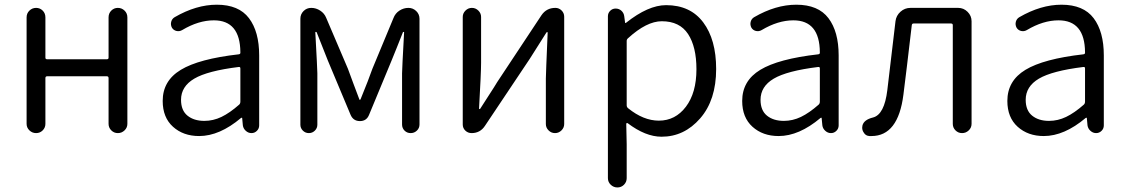

<svg xmlns="http://www.w3.org/2000/svg" viewBox="-20 -574 4863 828"><path d="M94.7 -40V-499Q94.7 -516.6 106.9 -528.3Q119.1 -540 135.7 -540Q152.3 -540 164.1 -528.3Q175.8 -516.6 175.8 -499V-325.2Q175.8 -318.4 183.6 -318.4H440.4Q448.2 -318.4 448.2 -325.2V-499Q448.2 -516.6 460 -528.3Q471.7 -540 488.3 -540Q504.9 -540 517.1 -528.3Q529.3 -516.6 529.3 -499V-40Q529.3 -23.4 517.1 -11.7Q504.9 0 488.3 0Q471.7 0 460 -11.7Q448.2 -23.4 448.2 -40V-237.3Q448.2 -245.1 440.4 -245.1H183.6Q175.8 -245.1 175.8 -237.3V-40Q175.8 -23.4 164.1 -11.7Q152.3 0 135.7 0Q119.1 0 106.9 -11.7Q94.7 -23.4 94.7 -40Z M838.9 12.7Q770.5 12.7 726.1 -27.3Q681.6 -67.4 681.6 -138.7Q681.6 -225.6 759.8 -272.9Q837.9 -320.3 1009.8 -339.8Q1017.6 -340.8 1016.6 -348.6Q1015.6 -486.3 902.3 -486.3Q835.9 -486.3 765.6 -444.3Q753.9 -437.5 741.2 -440.4Q728.5 -443.4 721.7 -454.1Q714.8 -466.8 718.3 -480Q721.7 -493.2 733.4 -500Q826.2 -553.7 915 -553.7Q1009.8 -553.7 1053.7 -495.6Q1097.7 -437.5 1097.7 -335V-33.2Q1097.7 -19.5 1087.9 -9.8Q1078.1 0 1064.5 0Q1050.8 0 1040 -9.8Q1029.3 -19.5 1027.3 -33.2L1024.4 -64.5Q1024.4 -66.4 1022.9 -66.4Q1021.5 -66.4 1019.5 -65.4Q926.8 12.7 838.9 12.7ZM861.3 -52.7Q899.4 -52.7 935.1 -69.8Q970.7 -86.9 1011.7 -123Q1016.6 -127.9 1016.6 -135.7V-278.3Q1016.6 -285.2 1011.7 -285.2Q1010.7 -285.2 1009.8 -285.2Q875 -268.6 817.9 -234.9Q760.7 -201.2 760.7 -143.6Q760.7 -97.7 788.6 -75.2Q816.4 -52.7 861.3 -52.7Z M1275.4 -36.1V-493.2Q1275.4 -512.7 1289.1 -526.4Q1302.7 -540 1322.3 -540Q1342.8 -540 1360.8 -528.3Q1378.9 -516.6 1386.7 -497.1L1480.5 -277.3Q1487.3 -257.8 1503.9 -213.9Q1520.5 -169.9 1529.3 -146.5Q1529.3 -143.6 1531.7 -143.6Q1534.2 -143.6 1535.2 -146.5Q1570.3 -232.4 1585.9 -277.3L1676.8 -496.1Q1684.6 -516.6 1702.6 -528.3Q1720.7 -540 1741.2 -540Q1760.7 -540 1774.9 -526.4Q1789.1 -512.7 1789.1 -493.2V-37.1Q1789.1 -21.5 1777.8 -10.7Q1766.6 0 1751 0Q1735.4 0 1724.6 -10.7Q1713.9 -21.5 1713.9 -37.1V-257.8Q1713.9 -274.4 1722.7 -434.6Q1722.7 -436.5 1720.7 -436.5Q1718.8 -436.5 1717.8 -435.5Q1709 -412.1 1691.4 -369.1Q1673.8 -326.2 1668.9 -313.5L1571.3 -78.1Q1560.5 -51.8 1532.2 -51.8Q1503.9 -51.8 1492.2 -78.1L1393.6 -313.5Q1351.6 -418 1345.7 -434.6Q1344.7 -436.5 1342.3 -436.5Q1339.8 -436.5 1339.8 -434.6Q1348.6 -274.4 1348.6 -257.8V-36.1Q1348.6 -21.5 1337.9 -10.7Q1327.1 0 1312 0Q1296.9 0 1286.1 -10.7Q1275.4 -21.5 1275.4 -36.1Z M2013.7 0Q1998 0 1986.8 -10.7Q1975.6 -21.5 1975.6 -37.1V-501Q1975.6 -516.6 1987.3 -528.3Q1999 -540 2015.1 -540Q2031.2 -540 2043 -528.3Q2054.7 -516.6 2054.7 -501V-303.7Q2054.7 -260.7 2045.9 -106.4Q2045.9 -103.5 2048.3 -103.5Q2050.8 -103.5 2051.8 -106.4Q2061.5 -122.1 2087.9 -162.6Q2114.3 -203.1 2124 -219.7L2315.4 -508.8Q2336.9 -540 2375 -540Q2390.6 -540 2401.9 -528.8Q2413.1 -517.6 2413.1 -502V-39.1Q2413.1 -23.4 2401.4 -11.7Q2389.6 0 2373.5 0Q2357.4 0 2345.7 -11.7Q2334 -23.4 2334 -39.1V-235.4Q2334 -252 2341.8 -433.6Q2341.8 -435.5 2339.8 -435.5Q2337.9 -435.5 2336.9 -434.6Q2281.2 -347.7 2264.6 -320.3L2071.3 -31.2Q2050.8 0 2013.7 0Z M2601.6 194.3V-503.9Q2601.6 -517.6 2611.3 -527.3Q2621.1 -537.1 2634.8 -537.1Q2649.4 -537.1 2659.7 -527.8Q2669.9 -518.6 2671.9 -504.9L2675.8 -475.6Q2675.8 -474.6 2677.2 -474.6Q2678.7 -474.6 2679.7 -475.6Q2775.4 -551.8 2852.5 -551.8Q2957 -551.8 3012.7 -477.5Q3068.4 -403.3 3068.4 -276.4Q3068.4 -142.6 2999.5 -63.5Q2930.7 15.6 2833 15.6Q2763.7 15.6 2686.5 -43Q2684.6 -43.9 2682.6 -43Q2680.7 -42 2680.7 -40L2682.6 47.9V194.3Q2682.6 210.9 2670.9 222.7Q2659.2 234.4 2642.6 234.4Q2626 234.4 2613.8 222.7Q2601.6 210.9 2601.6 194.3ZM2821.3 -53.7Q2892.6 -53.7 2938 -113.8Q2983.4 -173.8 2983.4 -275.4Q2983.4 -372.1 2947.3 -427.2Q2911.1 -482.4 2834 -482.4Q2768.6 -482.4 2688.5 -409.2Q2682.6 -404.3 2682.6 -397.5V-120.1Q2682.6 -112.3 2688.5 -107.4Q2754.9 -53.7 2821.3 -53.7Z M3337.9 12.7Q3269.5 12.7 3225.1 -27.3Q3180.7 -67.4 3180.7 -138.7Q3180.7 -225.6 3258.8 -272.9Q3336.9 -320.3 3508.8 -339.8Q3516.6 -340.8 3515.6 -348.6Q3514.6 -486.3 3401.4 -486.3Q3335 -486.3 3264.6 -444.3Q3252.9 -437.5 3240.2 -440.4Q3227.5 -443.4 3220.7 -454.1Q3213.9 -466.8 3217.3 -480Q3220.7 -493.2 3232.4 -500Q3325.2 -553.7 3414.1 -553.7Q3508.8 -553.7 3552.7 -495.6Q3596.7 -437.5 3596.7 -335V-33.2Q3596.7 -19.5 3586.9 -9.8Q3577.1 0 3563.5 0Q3549.8 0 3539.1 -9.8Q3528.3 -19.5 3526.4 -33.2L3523.4 -64.5Q3523.4 -66.4 3522 -66.4Q3520.5 -66.4 3518.6 -65.4Q3425.8 12.7 3337.9 12.7ZM3360.4 -52.7Q3398.4 -52.7 3434.1 -69.8Q3469.7 -86.9 3510.7 -123Q3515.6 -127.9 3515.6 -135.7V-278.3Q3515.6 -285.2 3510.7 -285.2Q3509.8 -285.2 3508.8 -285.2Q3374 -268.6 3316.9 -234.9Q3259.8 -201.2 3259.8 -143.6Q3259.8 -97.7 3287.6 -75.2Q3315.4 -52.7 3360.4 -52.7Z M3738.3 12.7Q3733.4 12.7 3729.5 12.7Q3712.9 11.7 3705.1 -2Q3698.2 -11.7 3698.2 -23.4Q3698.2 -27.3 3699.2 -32.2Q3705.1 -57.6 3745.1 -67.4Q3793.9 -80.1 3806.6 -185.5Q3810.5 -218.8 3822.8 -322.3Q3835 -425.8 3841.8 -482.4Q3844.7 -506.8 3863.3 -523.4Q3881.8 -540 3906.2 -540H4112.3Q4135.7 -540 4152.8 -522.9Q4169.9 -505.9 4169.9 -482.4V-40Q4169.9 -23.4 4157.7 -11.7Q4145.5 0 4128.9 0Q4112.3 0 4100.6 -11.7Q4088.9 -23.4 4088.9 -40V-465.8Q4088.9 -472.7 4081.1 -472.7H3919.9Q3913.1 -472.7 3912.1 -465.8Q3887.7 -256.8 3876 -166Q3853.5 12.7 3738.3 12.7Z M4481.4 12.7Q4413.1 12.7 4368.7 -27.3Q4324.2 -67.4 4324.2 -138.7Q4324.2 -225.6 4402.3 -272.9Q4480.5 -320.3 4652.3 -339.8Q4660.2 -340.8 4659.2 -348.6Q4658.2 -486.3 4544.9 -486.3Q4478.5 -486.3 4408.2 -444.3Q4396.5 -437.5 4383.8 -440.4Q4371.1 -443.4 4364.3 -454.1Q4357.4 -466.8 4360.8 -480Q4364.3 -493.2 4376 -500Q4468.8 -553.7 4557.6 -553.7Q4652.3 -553.7 4696.3 -495.6Q4740.2 -437.5 4740.2 -335V-33.2Q4740.2 -19.5 4730.5 -9.8Q4720.7 0 4707 0Q4693.4 0 4682.6 -9.8Q4671.9 -19.5 4669.9 -33.2L4667 -64.5Q4667 -66.4 4665.5 -66.4Q4664.1 -66.4 4662.1 -65.4Q4569.3 12.7 4481.4 12.7ZM4503.9 -52.7Q4542 -52.7 4577.6 -69.8Q4613.3 -86.9 4654.3 -123Q4659.2 -127.9 4659.2 -135.7V-278.3Q4659.2 -285.2 4654.3 -285.2Q4653.3 -285.2 4652.3 -285.2Q4517.6 -268.6 4460.4 -234.9Q4403.3 -201.2 4403.3 -143.6Q4403.3 -97.7 4431.2 -75.2Q4459 -52.7 4503.9 -52.7Z"/></svg>

Font: Gen Jyuu Gothic P Normal
Style: Regular
Weight: 300
Designer: [Source Han Sans]
Ryoko NISHIZUKA  (kana & ideographs); Paul D. Hunt (Latin, Greek & Cyrillic); Wenlong ZHANG  (bopomofo
Version: Version 1.002.20150607